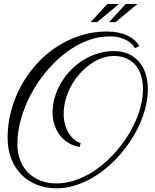

<svg xmlns="http://www.w3.org/2000/svg" viewBox="-20 -865 808 998"><path d="M681.2 -614.7Q680.7 -615.7 674.3 -625.5Q668 -635.3 652.8 -646.5Q637.7 -657.7 612.3 -666.7Q586.9 -675.8 548.8 -675.8Q488.3 -675.8 429.4 -652.1Q370.6 -628.4 317.4 -587.4Q264.2 -546.4 219 -491.5Q173.8 -436.5 140.6 -374.3Q107.4 -312 88.9 -245.8Q70.3 -179.7 70.3 -116.2Q70.3 -71.8 84.2 -34.2Q98.1 3.4 124.3 30.5Q150.4 57.6 188 73Q225.6 88.4 273.4 88.4Q315.4 88.4 357.2 76.2Q398.9 64 438.5 42Q478 20 514.4 -10.5Q550.8 -41 582.5 -76.9Q614.3 -112.8 640.1 -153.1Q666 -193.4 684.6 -235.4Q703.1 -277.3 713.1 -319.8Q723.1 -362.3 723.1 -402.3Q723.1 -444.3 711.9 -476.6Q700.7 -508.8 680.7 -530.5Q660.6 -552.2 633.1 -563.2Q605.5 -574.2 572.8 -574.2Q541 -574.2 509.3 -562.7Q477.5 -551.3 448.5 -530.5Q419.4 -509.8 394.3 -481.4Q369.1 -453.1 350.6 -419.7Q332 -386.2 321.5 -348.4Q311 -310.5 311 -271.5Q311 -241.7 318.4 -216.6Q325.7 -191.4 337.9 -171.9Q350.1 -152.3 366 -139.4Q381.8 -126.5 398.9 -121.6L394.5 -101.1Q370.1 -104.5 345 -117.2Q319.8 -129.9 299.6 -152.1Q279.3 -174.3 266.4 -206.8Q253.4 -239.3 253.4 -281.7Q253.4 -321.8 265.1 -361.1Q276.9 -400.4 298.1 -435.8Q319.3 -471.2 348.6 -501.2Q377.9 -531.2 413.3 -553Q448.7 -574.7 489 -587.2Q529.3 -599.6 571.8 -599.6Q612.3 -599.6 645 -585.7Q677.7 -571.8 700.7 -546.1Q723.6 -520.5 736.1 -483.9Q748.5 -447.3 748.5 -401.9Q748.5 -358.9 738 -313.7Q727.5 -268.6 708.3 -224.4Q689 -180.2 661.6 -137.9Q634.3 -95.7 601.1 -58.1Q567.9 -20.5 529.5 11Q491.2 42.5 449.2 65.4Q407.2 88.4 362.8 101.1Q318.4 113.8 273.4 113.8Q221.2 113.8 174.8 96.4Q128.4 79.1 94 45.4Q59.6 11.7 39.6 -37.4Q19.5 -86.4 19.5 -149.9Q19.5 -220.7 37.8 -289.1Q56.2 -357.4 89.6 -418.7Q123 -480 169.9 -531.7Q216.8 -583.5 273.9 -621.1Q331.1 -658.7 397 -679.9Q462.9 -701.2 534.2 -701.2Q567.4 -701.2 592.8 -695.8Q618.2 -690.4 637 -682.4Q655.8 -674.3 668.5 -664.8Q681.2 -655.3 689 -646.7Q696.8 -638.2 700.2 -632.3Q703.6 -626.5 704.1 -625.5ZM484.9 -750H451.2L538.1 -844.7H599.1ZM580.6 -750H546.9L633.8 -844.7H694.8Z"/></svg>

Font: Parisienne
Style: Regular
Weight: 400
Designer: Astigmatic (AOETI)
Foundry: Astigmatic (AOETI)
Version: Version 1.000